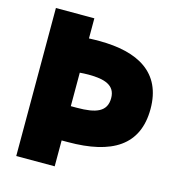

<svg xmlns="http://www.w3.org/2000/svg" viewBox="-110 -812 856 931"><g transform="rotate(15 318.0 -346.5)"><path d="M249 -718V-617C269 -618 286 -618 301 -618C496 -618 626 -546 626 -364C626 -181 501 -105 280 -105H249V25H56V-718ZM293 -447C276 -447 261 -446 249 -445V-277H279C376 -277 428 -297 428 -365C428 -430 373 -447 293 -447Z"/></g></svg>

Font: Repo Black
Style: Regular
Weight: 900
Designer: Stefan Peev
Foundry: Context Ltd
Version: Version 1.502